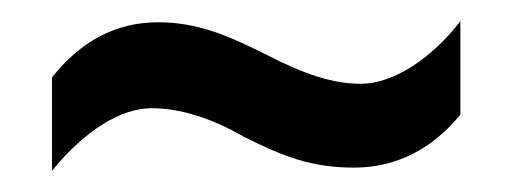

<svg xmlns="http://www.w3.org/2000/svg" viewBox="-20 -443 483 181"><path d="M210 -314C248 -295 274 -285 314 -285C354 -285 388 -303 414 -335V-423C387 -388 351 -364 320 -364C294 -364 267 -373 232 -391C196 -409 167 -422 129 -422C89 -422 56 -404 29 -370V-282C60 -320 94 -341 123 -341C149 -341 179 -332 210 -314Z"/></svg>

Font: Noto Sans Armenian ExtraCondensed Medium
Style: Regular
Weight: 500
Width: 2
Designer: Monotype Design Team
Foundry: Monotype Imaging Inc.
Version: Version 2.008